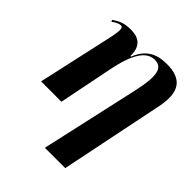

<svg xmlns="http://www.w3.org/2000/svg" viewBox="-219 -675 1041 1041"><g transform="rotate(45 301.5 -154.5)"><path d="M304 240H460L582 -356C610 -491 565 -549 452 -549C399 -549 324 -540 285 -440H280C282 -528 228 -543 181 -543C129 -543 105 -531 71 -508L76 -498C98 -515 116 -521 126 -521C141 -521 149 -511 127 -415L35 0H191L253 -309C280 -446 322 -519 388 -519C447 -519 462 -470 431 -329Z"/></g></svg>

Font: Noto Serif Display
Style: Bold Italic
Weight: 700
Italic angle: -12°
Designer: Monotype Design Team
Foundry: Monotype Imaging Inc.
Version: Version 2.009